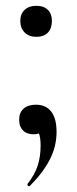

<svg xmlns="http://www.w3.org/2000/svg" viewBox="-20 -455 265 662"><path d="M175 0Q175 50 151.5 95.5Q128 141 83 186Q82 187 80 187Q77 187 75.5 184.5Q74 182 75 179Q100 147 110 116Q120 85 120 47Q120 19 114 4.5Q108 -10 97 -20L134 -27Q135 -10 124.5 -1Q114 8 96 8Q72 8 59 -5.5Q46 -19 46 -42Q46 -67 61.5 -80.5Q77 -94 104 -94Q138 -94 156.5 -70.5Q175 -47 175 0ZM50 -383Q50 -407 65 -421Q80 -435 105 -435Q131 -435 145 -421Q159 -407 159 -383Q159 -357 145 -342.5Q131 -328 105 -328Q80 -328 65 -343Q50 -358 50 -383Z"/></svg>

Font: Cormorant Unicase SemiBold
Style: Regular
Weight: 600
Designer: Christian Thalmann (Catharsis Fonts)
Foundry: Catharsis Fonts
Version: Version 4.000